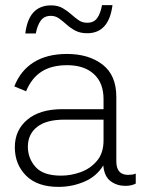

<svg xmlns="http://www.w3.org/2000/svg" viewBox="-20 -721 551 751"><path d="M385 -333Q385 -397 347 -431.5Q309 -466 243 -466Q181 -466 142 -440.5Q103 -415 82 -364L36 -383Q60 -445 112 -477.5Q164 -510 242 -510Q327 -510 381 -468.5Q435 -427 435 -342V-90Q435 -37 481 -37Q488 -37 496 -38Q504 -39 511 -42V-3Q495 6 470 6Q438 6 413 -12Q388 -30 384 -74Q358 -31 310 -10.5Q262 10 209 10Q126 10 82 -34Q38 -78 38 -145Q38 -212 87 -253Q136 -294 224 -294H385ZM219 -34Q257 -34 295 -47.5Q333 -61 359 -91.5Q385 -122 385 -172V-253H232Q161 -253 125 -224.5Q89 -196 89 -147Q89 -102 119 -68Q149 -34 219 -34ZM420 -701Q406 -591 321 -591Q294 -591 275 -601Q256 -611 241 -624.5Q226 -638 211.5 -648.5Q197 -659 179 -659Q153 -659 139.5 -640.5Q126 -622 120 -590H79Q92 -700 180 -700Q206 -700 224.5 -689.5Q243 -679 258 -665.5Q273 -652 287.5 -642Q302 -632 321 -632Q347 -632 360 -650Q373 -668 379 -701Z"/></svg>

Font: Prodigy Sans Light
Style: Regular
Weight: 300
Designer: Wei Huang
Foundry: Wei Huang
Version: Version 1.003; ttfautohint (v1.8.3)